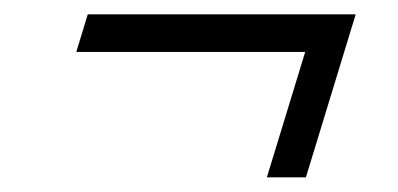

<svg xmlns="http://www.w3.org/2000/svg" viewBox="-20 -358 556 268"><path d="M102.5 -338H476.5L407 -110.5H352.5L406 -285.5H86.5Z"/></svg>

Font: Newsreader 16pt 16pt Medium
Style: Italic
Weight: 500
Italic angle: -17°
Version: Version 1.003